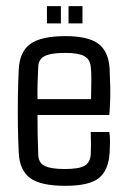

<svg xmlns="http://www.w3.org/2000/svg" viewBox="-20 -599 413 625"><path d="M192.9 5.9Q112.3 5.9 77.9 -19.5Q43.5 -44.9 41 -102.5Q39.1 -138.7 38.3 -187.5Q37.6 -236.3 38.3 -285.6Q39.1 -335 41 -371.6Q43.5 -430.7 78.9 -456.1Q114.3 -481.4 192.9 -481.4Q267.1 -481.4 300.3 -456.5Q333.5 -431.6 336.9 -374.5Q337.9 -357.4 338.9 -314.9Q339.8 -272.5 335.9 -224.6H102.1Q102.1 -193.8 102.5 -162.1Q103 -130.4 104.5 -96.2Q105 -69.3 125 -59.1Q145 -48.8 190.9 -48.8Q236.3 -48.8 254.9 -59.1Q273.4 -69.3 275.4 -96.2Q276.9 -123 275.4 -169.4H335.9Q338.4 -155.3 338.1 -136.5Q337.9 -117.7 336.9 -102.5Q333.5 -44.9 302 -19.5Q270.5 5.9 192.9 5.9ZM102.1 -276.4H276.4Q277.3 -309.6 277.3 -339.8Q277.3 -370.1 275.4 -381.3Q273.4 -405.8 254.4 -416.3Q235.4 -426.8 192.9 -426.8Q145.5 -426.8 125.2 -416.3Q105 -405.8 104.5 -381.3Q103 -353 102.3 -327.1Q101.6 -301.3 102.1 -276.4ZM248.5 -522.9H203.1V-579.1H248.5ZM178.2 -522.9H132.8V-579.1H178.2Z"/></svg>

Font: Agdasima
Style: Regular
Weight: 400
Width: 3
Designer: The DocRepair Project, Patric King
Foundry: Google
Version: Version 2.002